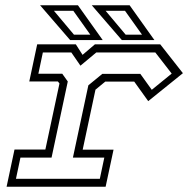

<svg xmlns="http://www.w3.org/2000/svg" viewBox="-20 -708 714 728"><path d="M5 0 35 -141H152L205.5 -391.5L199.5 -399H91L121 -540H267.5L293 -500L340 -540H587.5L673.5 -430.5L542 -324.5L489 -398.5H379L342 -368L293.5 -140.5H410.5L380.5 0ZM40.5 -30H358.5L375.5 -110.5H256.5L315 -384.5L368 -428H512L555.5 -367.5L631 -429L569 -509H345L285 -459L250.5 -509H142.5L125.5 -428.5H216L237 -399L175.5 -110.5H57.5ZM565.5 -556H442L328 -688H471.5ZM518.5 -576.5 454 -667H380.5L456.5 -576.5ZM369.5 -556H246L132 -688H275.5ZM322.5 -576.5 258 -667H184.5L260.5 -576.5Z"/></svg>

Font: Tourney Expanded Light
Style: Italic
Weight: 300
Width: 7
Italic angle: -12°
Designer: Tyler Finck
Foundry: Etcetera Type Co
Version: Version 1.010; ttfautohint (v1.8.3)